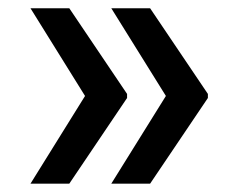

<svg xmlns="http://www.w3.org/2000/svg" viewBox="-20 -520 584 464"><path d="M185.5 -288.1 53.7 -500H147.5L287.1 -293V-283.2L147.5 -76.2H53.7ZM380.9 -288.1 249 -500H342.8L482.4 -293V-283.2L342.8 -76.2H249Z"/></svg>

Font: Pretendard Medium
Style: Regular
Weight: 500
Designer: Base glyphs from Inter by Rasmus Andersson; Hangeul glyphs from Noto Sans CJK(Source Han Sans) by Jang Soo-young and Kan
Foundry: Kil Hyung-jin
Version: Version 1.309